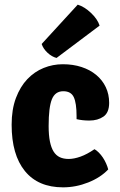

<svg xmlns="http://www.w3.org/2000/svg" viewBox="-20 -790 515 825"><path d="M309 -278V-291Q309 -347 297 -372.5Q285 -398 252 -398Q217 -398 203 -363.5Q189 -329 189 -249Q189 -209 194.5 -182Q200 -155 210.5 -138.5Q221 -122 237 -114.5Q253 -107 275 -107Q298 -107 326 -117Q354 -127 386 -149Q395 -144 404.5 -134.5Q414 -125 422 -113Q430 -101 436 -87.5Q442 -74 445 -62Q412 -27 359 -6Q306 15 251 15Q144 15 87 -55Q30 -125 30 -254Q30 -320 48.5 -369Q67 -418 97.5 -450Q128 -482 167.5 -498Q207 -514 250 -514Q294 -514 330.5 -502Q367 -490 393.5 -468Q420 -446 434.5 -415.5Q449 -385 449 -348Q449 -306 424.5 -289Q400 -272 364 -272Q334 -272 309 -278ZM159 -601 314 -770Q343 -761 371 -734.5Q399 -708 408 -680L223 -541Q203 -546 184.5 -563Q166 -580 159 -601Z"/></svg>

Font: Signika
Style: Bold
Weight: 700
Designer: Anna Giedrys
Foundry: Anna Giedrys
Version: Version 1.001